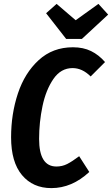

<svg xmlns="http://www.w3.org/2000/svg" viewBox="-20 -951 576 987"><path d="M520 -632 446 -558Q403 -601 353 -601Q293 -601 254.5 -545Q216 -489 198.5 -405.5Q181 -322 181 -237Q181 -95 270 -95Q300 -95 325.5 -108Q351 -121 387 -148L439 -67Q350 16 244 16Q149 16 93 -51Q37 -118 37 -245Q37 -365 72 -470.5Q107 -576 179 -642Q251 -708 355 -708Q408 -708 448 -688.5Q488 -669 520 -632ZM486 -931 536 -876 401 -751H320L217 -883L271 -931L369 -847Z"/></svg>

Font: Fira Sans Extra Condensed SemiBold
Style: Italic
Weight: 600
Width: 3
Italic angle: -8°
Designer: Carrois Corporate & Edenspiekermann AG
Foundry: Carrois Corporate GbR & Edenspiekermann AG
Version: Version 4.203